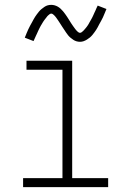

<svg xmlns="http://www.w3.org/2000/svg" viewBox="-20 -770 540 790"><path d="M75 0V-37H237V-483H89V-520H277V-37H425V0ZM309 -598Q302 -598 295 -600Q288 -602 282 -606Q276 -610 270.5 -614.5Q265 -619 260.5 -624.5Q256 -630 252 -636Q248 -642 244 -648Q240 -654 236 -660Q232 -666 228 -672.5Q224 -679 219.5 -685.5Q215 -692 211.5 -697Q208 -702 202 -708Q196 -714 191 -714Q187 -714 184 -711.5Q181 -709 178 -706.5Q175 -704 171.5 -699Q168 -694 166 -692Q164 -690 162.5 -687.5Q161 -685 159 -682.5Q157 -680 155.5 -677Q154 -674 152 -671Q150 -668 148 -664.5Q146 -661 144 -657Q142 -653 140 -649Q138 -645 136 -640.5Q134 -636 132 -631.5Q130 -627 127.5 -622Q125 -617 123 -612Q121 -607 118 -601L82 -615Q86 -625 89.5 -633.5Q93 -642 96.5 -649.5Q100 -657 104 -664.5Q108 -672 111.5 -678Q115 -684 118 -690Q121 -696 124.5 -701Q128 -706 131.5 -711Q135 -716 140 -722Q145 -728 150.5 -732.5Q156 -737 162.5 -741.5Q169 -746 176 -748Q183 -750 191 -750Q198 -750 205 -748Q212 -746 218 -742.5Q224 -739 229.5 -734Q235 -729 239.5 -723.5Q244 -718 248 -712.5Q252 -707 256 -701Q260 -695 264 -688.5Q268 -682 272 -675.5Q276 -669 280.5 -663Q285 -657 288.5 -652Q292 -647 298 -641Q304 -635 309 -635Q313 -635 316 -637.5Q319 -640 322 -642.5Q325 -645 328.5 -649.5Q332 -654 334 -656Q336 -658 337.5 -660.5Q339 -663 341 -665.5Q343 -668 344.5 -671Q346 -674 348 -677.5Q350 -681 352 -684.5Q354 -688 356 -691.5Q358 -695 360 -699Q362 -703 364 -707.5Q366 -712 368 -716.5Q370 -721 372.5 -726Q375 -731 377 -736.5Q379 -742 382 -747L418 -733Q414 -724 410.5 -715Q407 -706 403.5 -698.5Q400 -691 396 -684Q392 -677 388.5 -670.5Q385 -664 382 -658Q379 -652 375.5 -647Q372 -642 368.5 -637Q365 -632 360 -626Q355 -620 349.5 -615.5Q344 -611 337.5 -607Q331 -603 324 -600.5Q317 -598 309 -598Z"/></svg>

Font: Iosevka Extralight
Style: Regular
Weight: 200
Monospace: yes
Designer: Belleve Invis
Foundry: Belleve Invis
Version: Version 32.0.1; ttfautohint (v1.8.4)